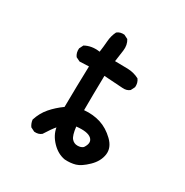

<svg xmlns="http://www.w3.org/2000/svg" viewBox="-139 -619 779 809"><g transform="rotate(30 250.0 -215.0)"><path d="M283.2 75.2Q248 69.3 219.7 40Q191.4 10.7 185.5 -24.4Q170.9 -7.8 148.4 28.3Q134.8 40 113.3 38.1L93.8 28.3Q84 14.6 82 -2.9Q93.8 -40 117.2 -66.9Q140.6 -93.8 171.9 -116.2Q172.9 -215.8 175.8 -315.4L130.9 -313.5L111.3 -323.2Q99.6 -338.9 101.6 -360.4L111.3 -379.9Q142.6 -397.5 183.6 -391.6Q187.5 -418 189.5 -445.3Q191.4 -472.7 203.1 -496.1Q216.8 -507.8 238.3 -505.9L257.8 -496.1Q271.5 -474.6 267.6 -445.3L259.8 -389.6Q291 -389.6 321.8 -388.7Q352.5 -387.7 377.9 -374Q389.6 -358.4 387.7 -336.9L377.9 -317.4Q364.3 -305.7 342.8 -307.6L252 -313.5Q250 -215.8 250 -145.5Q293 -149.4 329.6 -137.7Q366.2 -126 397.5 -95.7Q428.7 -65.4 423.8 -30.3Q418.9 4.9 388.7 34.2Q358.4 63.5 335 70.3Q311.5 77.1 283.2 75.2ZM327.1 -10.7Q347.7 -41 328.6 -58.1Q309.6 -75.2 255.9 -69.3Q260.7 -28.3 272 -15.1Q283.2 -2 300.3 -2Q317.4 -2 327.1 -10.7Z"/></g></svg>

Font: JasonHandwriting1
Style: Regular
Weight: 400
Version: Version 1.48.20